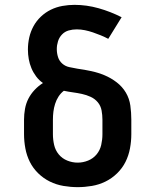

<svg xmlns="http://www.w3.org/2000/svg" viewBox="-20 -763 640 791"><path d="M300 8Q271 8 241.5 3Q212 -2 185.5 -15Q159 -28 137.5 -49Q116 -70 103 -96Q90 -122 84.5 -151.5Q79 -181 79 -210V-270Q79 -292 83 -314.5Q87 -337 97 -356.5Q107 -376 122.5 -392.5Q138 -409 157 -421Q141 -432 129 -448Q117 -464 109.5 -482Q102 -500 98.5 -519.5Q95 -539 95 -559Q95 -584 100.5 -608.5Q106 -633 118 -655Q130 -677 148.5 -694.5Q167 -712 189.5 -723Q212 -734 237 -738.5Q262 -743 287 -743Q337 -743 386.5 -729Q436 -715 481 -692L426 -603Q411 -611 395 -617.5Q379 -624 363 -629.5Q347 -635 330 -638.5Q313 -642 296 -642Q279 -642 263 -637.5Q247 -633 235.5 -621Q224 -609 219 -593Q214 -577 214 -561Q214 -544 219 -528Q224 -512 236.5 -501Q249 -490 265.5 -486.5Q282 -483 299 -480Q328 -476 356 -470Q384 -464 410.5 -453Q437 -442 460.5 -424Q484 -406 498.5 -381.5Q513 -357 517 -328Q521 -299 521 -270V-210Q521 -181 515.5 -151.5Q510 -122 497 -96Q484 -70 462.5 -49Q441 -28 414.5 -15Q388 -2 358.5 3Q329 8 300 8ZM300 -93Q322 -93 343 -101.5Q364 -110 378 -127Q392 -144 397 -166Q402 -188 402 -210V-270Q402 -289 398.5 -308Q395 -327 383 -341.5Q371 -356 353.5 -364Q336 -372 317.5 -376Q299 -380 280.5 -382.5Q262 -385 243 -389Q230 -379 221 -365Q212 -351 207 -335Q202 -319 200 -303Q198 -287 198 -270V-210Q198 -188 203 -166Q208 -144 222 -127Q236 -110 257 -101.5Q278 -93 300 -93Z"/></svg>

Font: Iosevka Plex Etoile
Style: Bold
Weight: 700
Designer: Belleve Invis
Foundry: Belleve Invis
Version: Version 25.1.1; ttfautohint (v1.8.4)